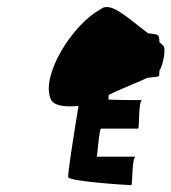

<svg xmlns="http://www.w3.org/2000/svg" viewBox="-20 -875 500 560"><path d="M128 -586C136 -567 167 -562 209 -566C192 -464 177 -364 179 -358C183 -346 351 -335 363 -335C367 -335 364 -418 376 -418H262C264 -418 269 -500 275 -500H383C387 -500 383 -583 395 -583C395 -583 306 -583 296 -585C296 -587 297 -593 297 -598C328 -614 378 -633 410 -648C430 -650 444 -652 444 -653C444 -655 445 -661 445 -669C456 -685 465 -734 456 -742C453 -745 449 -748 445 -752C444 -776 443 -774 412 -778C351 -823 302 -874 272 -847C193 -805 98 -656 128 -586Z"/></svg>

Font: Ampere
Style: UltCndIta
Weight: 400
Version: Version 1